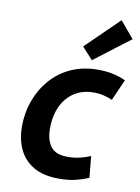

<svg xmlns="http://www.w3.org/2000/svg" viewBox="-89 -853 678 927"><g transform="rotate(10 249.5 -390.0)"><path d="M265 13Q188 13 139.5 -16Q91 -45 68.5 -94.5Q46 -144 46 -204Q46 -272 68 -332Q90 -392 130.5 -438.5Q171 -485 229.5 -511.5Q288 -538 361 -538Q402 -538 435.5 -530.5Q469 -523 497 -510L451 -406Q431 -415 409 -420.5Q387 -426 358 -426Q318 -426 285 -411Q252 -396 228.5 -368Q205 -340 193 -302Q181 -264 181 -218Q181 -164 204.5 -131Q228 -98 289 -98Q321 -98 351 -105.5Q381 -113 400 -122L410 -17Q384 -5 348.5 4Q313 13 265 13ZM323 -578 270 -636 431 -793 499 -712Z"/></g></svg>

Font: Ubuntu Sans
Style: Bold Italic
Weight: 700
Italic angle: -13.5°
Designer: Dalton Maag Ltd
Foundry: Dalton Maag Ltd
Version: Version 1.006